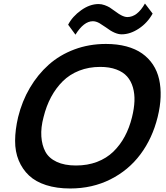

<svg xmlns="http://www.w3.org/2000/svg" viewBox="-20 -1072 950 1102"><path d="M737.8 -399.9Q750 -449.2 751.7 -491.5Q753.4 -533.7 742.9 -570.3Q732.4 -606.9 709.7 -632.8Q687 -658.7 647.7 -673.3Q608.4 -688 555.2 -688Q489.7 -688 434.8 -666.5Q379.9 -645 340.3 -605.7Q300.8 -566.4 273.2 -514.9Q245.6 -463.4 230 -399.9Q213.9 -339.8 217.3 -288.8Q220.7 -237.8 240.7 -200.9Q260.7 -164.1 305.4 -143.1Q350.1 -122.1 416 -122.1Q482.4 -122.1 536.9 -142.8Q591.3 -163.6 630.4 -201.4Q669.4 -239.3 696 -288.8Q722.7 -338.4 737.8 -399.9ZM884.8 -399.9Q854.5 -277.8 786.1 -186.3Q717.8 -94.7 613.8 -42.5Q509.8 9.8 382.8 9.8Q305.2 9.8 244.9 -9.5Q184.6 -28.8 146.5 -64.7Q108.4 -100.6 87.4 -151.1Q66.4 -201.7 66.7 -264.2Q66.9 -326.7 84 -399.9Q106.4 -491.2 151.4 -567.6Q196.3 -644 259.5 -700.4Q322.8 -756.8 407 -788.3Q491.2 -819.8 587.9 -819.8Q652.8 -819.8 705.6 -805.7Q758.3 -791.5 795.7 -765.1Q833 -738.8 857.9 -701.2Q882.8 -663.6 893.3 -616.7Q903.8 -569.8 901.9 -515.4Q899.9 -460.9 884.8 -399.9ZM812 -1051.8 856 -994.1Q826.7 -940.9 777.1 -908Q727.5 -875 678.2 -875Q640.1 -875 588.9 -914.1Q554.2 -937.5 550.8 -939Q530.8 -950.2 513.2 -950.2Q460.9 -950.2 413.1 -873L371.1 -930.2Q395.5 -977.5 445.6 -1013.2Q495.6 -1048.8 545.9 -1048.8Q563 -1048.8 580.6 -1042.5Q598.1 -1036.1 609.6 -1029.1Q621.1 -1022 637.2 -1009.8Q641.6 -1006.8 649.4 -1001.2Q657.2 -995.6 663.3 -991.5Q669.4 -987.3 674.8 -984.9Q695.3 -974.1 710.9 -974.1Q768.1 -974.1 812 -1051.8Z"/></svg>

Font: Sinkin Sans 600 SemiBold Italic
Style: Regular
Weight: 600
Italic angle: -112°
Designer: Keith Bates
Foundry: K-Type
Version: Sinkin Sans (version 1.0)  by Keith Bates   •   © 2014   www